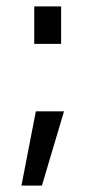

<svg xmlns="http://www.w3.org/2000/svg" viewBox="-20 -457 290 600"><path d="M47 123 92 -109H180L111 123ZM87 -320V-437H171V-320Z"/></svg>

Font: Cairo Play
Style: Regular
Weight: 400
Designer: Mohamed Gaber, Accademia di Belle Arti di Urbino
Foundry: Kief Type Foundry, Accademia di Belle Arti di Urbino
Version: Version 3.119